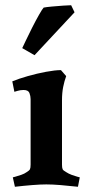

<svg xmlns="http://www.w3.org/2000/svg" viewBox="-20 -705 338 734"><path d="M217 -321V-76Q217 -63 219.5 -58Q222 -53 233 -47Q242 -41 254 -36.5Q266 -32 275.5 -29.5Q285 -27 285 -27L278 9Q242 5 211 2.5Q180 0 157 0Q135 0 103.5 2.5Q72 5 37 9L29 -27Q29 -27 38.5 -29.5Q48 -32 61 -36.5Q74 -41 82 -47Q92 -53 94.5 -58Q97 -63 97 -76V-326Q97 -338 92.5 -349.5Q88 -361 70 -361Q58 -361 46.5 -357.5Q35 -354 35 -354L27 -394Q51 -404 86 -414Q121 -424 156 -430.5Q191 -437 213 -437L233 -414Q226 -395 221.5 -372.5Q217 -350 217 -321ZM252 -685 265 -658 112 -494 65 -521Q68 -527 78.5 -549.5Q89 -572 103 -599.5Q117 -627 129.5 -649Q142 -671 147 -676Q157 -678 178.5 -680Q200 -682 222 -683.5Q244 -685 252 -685Z"/></svg>

Font: Buenard
Style: Regular
Weight: 400
Version: Version 2.000